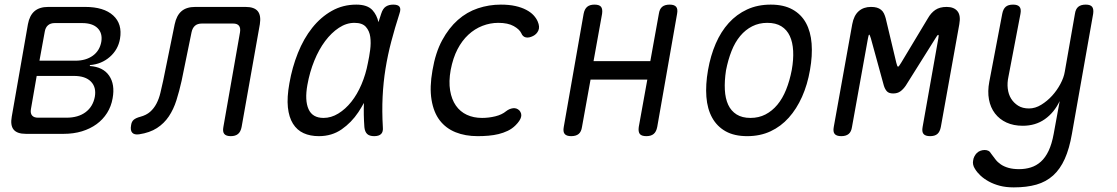

<svg xmlns="http://www.w3.org/2000/svg" viewBox="-20 -580 4840 832"><path d="M92 0Q54 0 39 -18.5Q24 -37 31 -75L101 -475Q108 -513 129.5 -531.5Q151 -550 189 -550H349Q430 -550 470.5 -513Q511 -476 500 -412Q492 -365 456 -333.5Q420 -302 370 -298L369 -294Q427 -290 453 -252Q479 -214 468 -154Q462 -119 444 -90.5Q426 -62 398.5 -42Q371 -22 335 -11Q299 0 256 0ZM139 -251 114 -107Q111 -89 119 -79.5Q127 -70 145 -70H268Q319 -70 351 -94Q383 -118 391 -161Q398 -202 374 -226.5Q350 -251 300 -251ZM217 -480Q199 -480 188 -470.5Q177 -461 174 -443L151 -317H307Q352 -317 382 -338.5Q412 -360 419 -399Q425 -436 403 -458Q381 -480 336 -480Z M737 -475Q745 -513 766.5 -531.5Q788 -550 826 -550H1044Q1082 -550 1097 -531.5Q1112 -513 1106 -475L1027 -30Q1023 -9 1011.5 0.5Q1000 10 980 10Q960 10 952 0.5Q944 -9 948 -30L1020 -440Q1023 -459 1015.5 -468.5Q1008 -478 990 -478H855Q836 -478 825 -468.5Q814 -459 810 -440L767 -230Q757 -185 744.5 -145.5Q732 -106 711.5 -75.5Q691 -45 660 -25Q629 -5 583 2Q562 5 553 -5Q544 -15 548 -37Q550 -53 559.5 -61Q569 -69 588 -74Q614 -81 630.5 -95.5Q647 -110 658 -131Q669 -152 675 -177.5Q681 -203 687 -230Z M1362 10Q1324 10 1295.5 -3Q1267 -16 1249.5 -44Q1232 -72 1227.5 -115Q1223 -158 1234 -219Q1246 -288 1271 -350.5Q1296 -413 1333 -459.5Q1370 -506 1418 -533Q1466 -560 1524 -560Q1572 -560 1594 -536Q1613 -515 1620 -484Q1626 -502 1632 -521Q1639 -543 1652 -551.5Q1665 -560 1684 -560Q1705 -560 1711.5 -550.5Q1718 -541 1711 -521Q1691 -459 1675.5 -400Q1660 -341 1650.5 -282Q1641 -223 1638 -160.5Q1635 -98 1639 -29Q1641 -9 1631.5 0.5Q1622 10 1601.5 10Q1581 10 1571 0.5Q1561 -9 1559 -29Q1555 -84 1557 -134Q1546 -114 1533 -94Q1503 -49 1460.5 -19.5Q1418 10 1362 10ZM1382 -69Q1415 -69 1446 -88Q1477 -107 1502.5 -139Q1528 -171 1546.5 -214.5Q1565 -258 1574 -306Q1580 -333 1584 -363.5Q1588 -394 1584.5 -420Q1581 -446 1565.5 -463.5Q1550 -481 1516 -481Q1481 -481 1448.5 -459.5Q1416 -438 1389 -402Q1362 -366 1342 -317Q1322 -268 1312 -212Q1300 -145 1317 -107Q1334 -69 1382 -69Z M1854 -275Q1867 -352 1896 -405.5Q1925 -459 1964 -493.5Q2003 -528 2051 -544Q2099 -560 2150 -560Q2186 -560 2213 -554Q2240 -548 2260 -537.5Q2280 -527 2292 -514Q2304 -501 2310 -487Q2320 -464 2313 -448Q2306 -432 2290 -424Q2272 -415 2258.5 -418Q2245 -421 2239 -436Q2231 -453 2206 -467Q2181 -481 2139 -481Q2104 -481 2070.5 -468Q2037 -455 2009.5 -429.5Q1982 -404 1962.5 -366.5Q1943 -329 1933 -277Q1924 -227 1930.5 -188Q1937 -149 1955.5 -122.5Q1974 -96 2003 -82.5Q2032 -69 2069 -69Q2098 -69 2126.5 -76Q2155 -83 2173 -98Q2187 -109 2203 -111Q2219 -113 2231 -101Q2236 -95 2238 -88Q2240 -81 2238 -73Q2236 -65 2230 -56Q2224 -47 2214 -37Q2199 -22 2180 -13Q2161 -4 2140.5 1Q2120 6 2097 8Q2074 10 2050 10Q1996 10 1954 -7Q1912 -24 1885.5 -58.5Q1859 -93 1850 -147.5Q1841 -202 1854 -275Z M2455 10Q2435 10 2427 0.5Q2419 -9 2423 -30L2509 -520Q2513 -541 2524.5 -550.5Q2536 -560 2556 -560Q2577 -560 2584.5 -550.5Q2592 -541 2589 -520L2552 -315H2798L2835 -520Q2838 -541 2849.5 -550.5Q2861 -560 2882 -560Q2902 -560 2910 -550.5Q2918 -541 2914 -520L2828 -30Q2824 -9 2812.5 0.5Q2801 10 2781 10Q2760 10 2752.5 0.5Q2745 -9 2748 -30L2785 -235H2539L2502 -30Q2499 -9 2487.5 0.5Q2476 10 2455 10Z M3218 10Q3162 10 3124.5 -11Q3087 -32 3066 -70Q3045 -108 3041 -160.5Q3037 -213 3048 -276Q3059 -339 3081.5 -391Q3104 -443 3138 -480.5Q3172 -518 3217.5 -539Q3263 -560 3320 -560Q3376 -560 3414 -539Q3452 -518 3472.5 -480.5Q3493 -443 3497 -391Q3501 -339 3490 -277Q3479 -213 3455.5 -160.5Q3432 -108 3398 -70Q3364 -32 3319 -11Q3274 10 3218 10ZM3232 -69Q3268 -69 3297 -84Q3326 -99 3348.5 -126Q3371 -153 3386.5 -191.5Q3402 -230 3411 -277Q3419 -322 3417 -359.5Q3415 -397 3402.5 -424Q3390 -451 3366 -466Q3342 -481 3305 -481Q3269 -481 3239.5 -466Q3210 -451 3187.5 -424Q3165 -397 3150 -359Q3135 -321 3126 -275Q3119 -229 3121 -191Q3123 -153 3135.5 -126Q3148 -99 3172 -84Q3196 -69 3232 -69Z M4057 -30Q4053 -9 4042 0.5Q4031 10 4010.5 10Q3990 10 3982 0.5Q3974 -9 3978 -30L4046 -413Q4049 -428 4046 -429Q4042 -429 4033 -413L3905 -209Q3894 -193 3881.5 -184Q3869 -175 3850.5 -175Q3832 -175 3823.5 -184Q3815 -193 3810 -209L3754 -413Q3749 -430 3746.5 -430Q3744 -430 3741 -413L3672 -30Q3669 -9 3657.5 0.5Q3646 10 3625.5 10Q3605 10 3597 0.5Q3589 -9 3593 -30L3673 -475Q3680 -513 3701 -531.5Q3722 -550 3754 -550Q3769 -550 3779.5 -547Q3790 -544 3798 -537.5Q3806 -531 3810.5 -521.5Q3815 -512 3818 -501L3864 -308Q3868 -291 3871.5 -291Q3875 -291 3885 -308L4001 -501Q4014 -524 4033 -537Q4052 -550 4082 -550Q4114 -550 4129 -531.5Q4144 -513 4137 -475Z M4546 0 4572 -142Q4548 -92 4507.5 -63.5Q4467 -35 4412 -35Q4372 -35 4341.5 -49Q4311 -63 4291.5 -88.5Q4272 -114 4265.5 -149Q4259 -184 4267 -226L4323 -520Q4327 -541 4338 -550.5Q4349 -560 4370 -560Q4390 -560 4398 -550.5Q4406 -541 4402 -520L4350 -248Q4344 -221 4347 -196Q4350 -171 4361.5 -152.5Q4373 -134 4392 -122Q4411 -110 4439 -110Q4466 -110 4492 -126Q4518 -142 4539 -165Q4560 -188 4575 -216Q4590 -244 4594 -269L4638 -520Q4641 -541 4652.5 -550.5Q4664 -560 4685 -560Q4705 -560 4712.5 -550.5Q4720 -541 4717 -520L4625 0Q4614 64 4594 108.5Q4574 153 4543.5 180.5Q4513 208 4471 220Q4429 232 4373 232Q4339 232 4312.5 225Q4286 218 4265 206.5Q4244 195 4229 181Q4214 167 4205 152Q4199 143 4197 133.5Q4195 124 4197 115Q4198 106 4202.5 97.5Q4207 89 4213 83Q4219 77 4228 73.5Q4237 70 4247 70Q4256 70 4263 73.5Q4270 77 4275 86Q4284 98 4293.5 110.5Q4303 123 4317 132.5Q4331 142 4350.5 147.5Q4370 153 4396 153Q4423 153 4447 145.5Q4471 138 4490.5 120.5Q4510 103 4524 73.5Q4538 44 4546 0Z"/></svg>

Font: Maple Mono NL Light
Style: Italic
Weight: 300
Italic angle: -10°
Monospace: yes
Designer: subframe7536
Version: Version 7.000